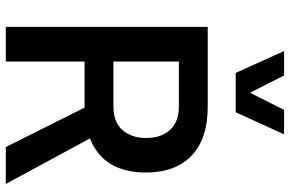

<svg xmlns="http://www.w3.org/2000/svg" viewBox="-189 -812 1001 663"><g transform="rotate(90 311.5 -480.5)"><path d="M192.4 0H72.8V-697.3H349.1Q459 -697.3 517.3 -641.6Q575.7 -585.9 575.7 -484.4Q575.7 -336.9 458 -290.5L615.2 0H487.8L351.6 -272Q350.6 -272 349.1 -272H192.4ZM192.4 -597.7V-371.6H346.2Q401.4 -371.6 429 -402.6Q456.5 -433.6 456.5 -484.9Q456.5 -535.6 429 -566.7Q401.4 -597.7 346.2 -597.7ZM156.2 -960.9H240.7L300.3 -843.3L359.4 -960.9H443.8L367.7 -793.9H231.9Z"/></g></svg>

Font: Estedad-FD SemiBold
Style: Regular
Weight: 600
Designer: Amin Abedi
Version: Version 7.3